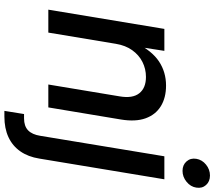

<svg xmlns="http://www.w3.org/2000/svg" viewBox="-72 -720 995 892"><g transform="rotate(90 426.0 -273.5)"><path d="M183.1 -314 130.9 0H24.4L113.8 -539.1H215.8L195.3 -406.7L180.7 -410.2Q215.8 -481.4 265.1 -514.2Q314.5 -546.9 377 -546.9Q433.6 -546.9 472.9 -522.7Q512.2 -498.5 529.1 -451.9Q545.9 -405.3 534.7 -337.4L478.5 0H372.1L427.2 -331.5Q437.5 -391.6 412.8 -422.6Q388.2 -453.6 336.9 -453.6Q299.8 -453.6 267.3 -437.3Q234.9 -420.9 212.6 -389.6Q190.4 -358.4 183.1 -314ZM705.6 -539.1H812.5L716.3 41.5Q708 93.8 682.6 130.1Q657.2 166.5 616.5 185.3Q575.7 204.1 521 204.1H494.6L509.3 112.8H529.3Q565.4 112.8 585 94Q604.5 75.2 610.4 37.6ZM773.4 -623.5Q745.6 -623.5 729.2 -642.3Q712.9 -661.1 717.3 -687.5Q721.7 -714.4 744.4 -732.7Q767.1 -751 794.9 -751Q822.8 -751 839.1 -732.7Q855.5 -714.4 851.1 -687.5Q847.2 -661.1 824.2 -642.3Q801.3 -623.5 773.4 -623.5Z"/></g></svg>

Font: Inter 18pt Medium
Style: Italic
Weight: 500
Italic angle: -9.3988°
Designer: Rasmus Andersson
Foundry: rsms
Version: Version 4.001;git-66647c0bb